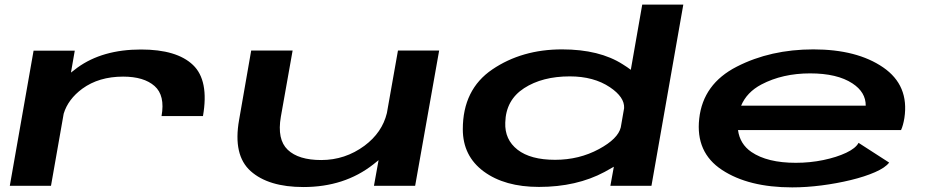

<svg xmlns="http://www.w3.org/2000/svg" viewBox="-20 -805 4012 832"><path d="M680 -302Q696 -391.5 649.8 -432.2Q603.5 -473 513.5 -473Q408.5 -473 336.5 -420.5Q275 -375 256 -312.5L201 0H22.5L125.5 -585.5H304L287.5 -490.5Q300.5 -501 315.5 -512Q424 -590.5 591 -590.5Q746 -590.5 816.2 -523.5Q886.5 -456.5 859.5 -302Z M1600.5 0 1620.5 -111Q1609.5 -102 1597.5 -92.5Q1472.5 5.5 1295 5.5Q1143.5 5.5 1066.2 -63.5Q989 -132.5 1016 -285L1068.5 -586H1248L1197 -299Q1180 -200.5 1226.8 -156Q1273.5 -111.5 1372 -111.5Q1475.5 -111.5 1559.5 -173.5Q1636 -230.5 1656.5 -315L1704.5 -586H1883L1779 0Z M2625 0 2640 -82.5Q2621.5 -71.5 2600 -60Q2478.5 5 2315.5 5Q2167 5 2076.2 -62Q1985.5 -129 1985.5 -245Q1985.5 -417.5 2113.5 -504.2Q2241.5 -591 2415.5 -591Q2578 -591 2679 -526Q2698.5 -514 2713.5 -502.5L2763 -785H2941L2803 0ZM2670 -253 2684.5 -336.5Q2687 -384 2623 -427Q2553 -474 2449 -474Q2330 -474 2251 -422.8Q2172 -371.5 2169.5 -274Q2166.5 -200 2222.8 -156.2Q2279 -112.5 2385.5 -112.5Q2489.5 -112.5 2575.5 -159Q2658 -203.5 2670 -253Z M3413 7Q3223.5 7 3108.5 -68.8Q2993.5 -144.5 3010 -291Q3026.5 -441.5 3172.8 -516.2Q3319 -591 3504.5 -591Q3693.5 -591 3807 -513Q3920.5 -435 3899 -293.5Q3893.5 -260.5 3884.5 -241.5H3178Q3186 -181 3236 -146.5Q3305 -99.5 3428.5 -99.5Q3490.5 -99.5 3548 -111.5Q3605.5 -123.5 3646.8 -143Q3688 -162.5 3700.5 -186L3833 -100.5Q3816.5 -78.5 3772 -59Q3727.5 -39.5 3666.8 -24.8Q3606 -10 3539.8 -1.5Q3473.5 7 3413 7ZM3191.5 -347H3731.5Q3732 -405.5 3674 -443.5Q3608 -487 3490.5 -487Q3371 -487 3279.5 -439Q3216 -405.5 3191.5 -347Z"/></svg>

Font: Anybody UltraExpanded SemiBold
Style: Italic
Weight: 600
Width: 9
Italic angle: -10°
Designer: Tyler Finck
Foundry: Etcetera Type Company
Version: Version 1.010; ttfautohint (v1.8.3) -l 8 -r 50 -G 200 -x 14 